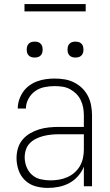

<svg xmlns="http://www.w3.org/2000/svg" viewBox="-20 -913 540 941"><path d="M214 8Q184 8 154.5 0Q125 -8 103 -29Q81 -50 71 -79Q61 -108 61 -138Q61 -163 68 -186.5Q75 -210 90.5 -228.5Q106 -247 127.5 -259.5Q149 -272 172 -279Q195 -286 219.5 -288.5Q244 -291 268 -291H391V-348Q391 -367 387.5 -386Q384 -405 375.5 -422.5Q367 -440 353.5 -453.5Q340 -467 323 -476Q306 -485 287 -488Q268 -491 248 -491Q223 -491 198 -486Q173 -481 152.5 -466.5Q132 -452 119.5 -429Q107 -406 107 -381H67Q67 -403 74 -424Q81 -445 93.5 -463Q106 -481 124 -494Q142 -507 162.5 -514.5Q183 -522 204.5 -525Q226 -528 248 -528Q273 -528 297 -524Q321 -520 343 -509Q365 -498 382.5 -481Q400 -464 411 -442.5Q422 -421 426.5 -396.5Q431 -372 431 -348V0H391V-96Q381 -71 362.5 -50Q344 -29 320 -16Q296 -3 269 2.5Q242 8 214 8ZM227 -29Q248 -29 269 -32.5Q290 -36 309.5 -44.5Q329 -53 345 -67Q361 -81 371.5 -99Q382 -117 386.5 -138Q391 -159 391 -180V-255H268Q249 -255 230 -253Q211 -251 193 -246.5Q175 -242 157.5 -233.5Q140 -225 126.5 -211.5Q113 -198 107 -179.5Q101 -161 101 -142Q101 -118 110 -95Q119 -72 137 -56Q155 -40 179 -34.5Q203 -29 227 -29ZM350 -631Q342 -631 334.5 -633Q327 -635 321 -641Q315 -647 313 -654.5Q311 -662 311 -670Q311 -678 313 -685.5Q315 -693 321 -699Q327 -705 334.5 -707Q342 -709 350 -709Q358 -709 365.5 -707Q373 -705 379 -699Q385 -693 387 -685.5Q389 -678 389 -670Q389 -662 387 -654.5Q385 -647 379 -641Q373 -635 365.5 -633Q358 -631 350 -631ZM150 -631Q142 -631 134.5 -633Q127 -635 121 -641Q115 -647 113 -654.5Q111 -662 111 -670Q111 -678 113 -685.5Q115 -693 121 -699Q127 -705 134.5 -707Q142 -709 150 -709Q158 -709 165.5 -707Q173 -705 179 -699Q185 -693 187 -685.5Q189 -678 189 -670Q189 -662 187 -654.5Q185 -647 179 -641Q173 -635 165.5 -633Q158 -631 150 -631ZM100 -857V-893H400V-857Z"/></svg>

Font: Zed Sans Extralight
Style: Regular
Weight: 200
Designer: Belleve Invis
Foundry: Belleve Invis
Version: Version 1.0.0; ttfautohint (v1.8.4)